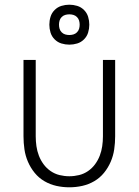

<svg xmlns="http://www.w3.org/2000/svg" viewBox="-20 -785 590 817"><path d="M275 12Q247 12 220 6Q193 0 169 -14Q145 -28 127.5 -49.5Q110 -71 99 -96.5Q88 -122 84 -149.5Q80 -177 80 -205V-530H132V-205Q132 -184 135 -163Q138 -142 145.5 -122.5Q153 -103 165.5 -86Q178 -69 195.5 -57Q213 -45 233.5 -40Q254 -35 275 -35Q296 -35 316.5 -40Q337 -45 354.5 -57Q372 -69 384.5 -86Q397 -103 404.5 -122.5Q412 -142 415 -163Q418 -184 418 -205V-530H470V-205Q470 -177 466 -149.5Q462 -122 451 -96.5Q440 -71 422.5 -49.5Q405 -28 381 -14Q357 0 330 6Q303 12 275 12ZM275 -595Q258 -595 241.5 -600Q225 -605 212.5 -617.5Q200 -630 195 -646.5Q190 -663 190 -680Q190 -697 195 -713.5Q200 -730 212.5 -742.5Q225 -755 241.5 -760Q258 -765 275 -765Q292 -765 308.5 -760Q325 -755 337.5 -742.5Q350 -730 355 -713.5Q360 -697 360 -680Q360 -663 355 -646.5Q350 -630 337.5 -617.5Q325 -605 308.5 -600Q292 -595 275 -595ZM275 -636Q284 -636 292.5 -638.5Q301 -641 307.5 -647.5Q314 -654 316.5 -662.5Q319 -671 319 -680Q319 -689 316.5 -697.5Q314 -706 307.5 -712.5Q301 -719 292.5 -721.5Q284 -724 275 -724Q266 -724 257.5 -721.5Q249 -719 242.5 -712.5Q236 -706 233.5 -697.5Q231 -689 231 -680Q231 -671 233.5 -662.5Q236 -654 242.5 -647.5Q249 -641 257.5 -638.5Q266 -636 275 -636Z"/></svg>

Font: Lode Dark Term
Style: Regular
Weight: 400
Monospace: yes
Designer: Belleve Invis
Foundry: Belleve Invis
Version: Version 29.2.0